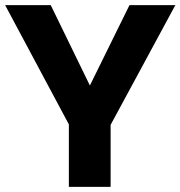

<svg xmlns="http://www.w3.org/2000/svg" viewBox="-20 -730 705 750"><path d="M178.2 -710 331.1 -396 485.8 -710H665L412.1 -242.2V0H249V-244.1L0 -710Z"/></svg>

Font: Raleway-v4020 ExtraBold
Style: Regular
Weight: 800
Designer: Matt McInerney, Pablo Impallari, Rodrigo Fuenzalida
Foundry: Matt McInerney, Pablo Impallari, Rodrigo Fuenzalida
Version: Version 4.020;PS 004.020;hotconv 1.0.88;makeotf.lib2.5.64775